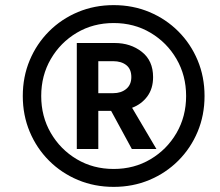

<svg xmlns="http://www.w3.org/2000/svg" viewBox="-20 -720 861 750"><path d="M424 10Q349 10 284.5 -17Q220 -44 171.5 -92.5Q123 -141 96 -205.5Q69 -270 69 -345Q69 -420 96 -484.5Q123 -549 171.5 -597.5Q220 -646 284.5 -673Q349 -700 424 -700Q499 -700 563.5 -673Q628 -646 676.5 -597.5Q725 -549 752 -484.5Q779 -420 779 -345Q779 -270 752 -205.5Q725 -141 676.5 -92.5Q628 -44 563.5 -17Q499 10 424 10ZM141 -345Q141 -265 178.5 -200.5Q216 -136 280 -98Q344 -60 424 -60Q504 -60 568 -98Q632 -136 669.5 -200.5Q707 -265 707 -345Q707 -425 669.5 -489.5Q632 -554 568 -592Q504 -630 424 -630Q344 -630 280 -592Q216 -554 178.5 -489.5Q141 -425 141 -345ZM280 -138V-552H428Q490 -552 534 -517.5Q578 -483 578 -419Q578 -374 555.5 -343.5Q533 -313 496 -299L591 -138H495L414 -287H364V-138ZM364 -356H422Q453 -356 473 -372.5Q493 -389 493 -419Q493 -450 473.5 -465.5Q454 -481 422 -481H364Z"/></svg>

Font: Radio Canada Condensed Medium
Style: Italic
Weight: 500
Width: 3
Italic angle: -12°
Designer: Charles Daoud, Etienne Aubert Bonn, Alexandre Saumier Demers, Jacques Le Bailly
Foundry: Radio-Canada
Version: Version 2.104; ttfautohint (v1.8.4.7-5d5b);gftools[0.9.28.de